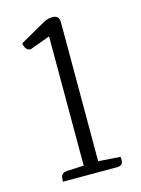

<svg xmlns="http://www.w3.org/2000/svg" viewBox="-99 -678 540 736"><g transform="rotate(-15 171.0 -310.0)"><path d="M209 -591V0H151V-552L75 -524Q66 -521 59 -525.5Q52 -530 48.5 -538.5Q45 -547 45 -553L148 -611Q156 -616 165.5 -618Q175 -620 183 -620Q194 -620 201.5 -614Q209 -608 209 -591ZM209 -41 296 -35Q297 -30 297 -21.5Q297 -13 292 -6.5Q287 0 273 0H58Q59 -5 59 -13Q59 -21 64.5 -28Q70 -35 86 -36L151 -39Z"/></g></svg>

Font: Karma Variable Light
Style: Regular
Weight: 300
Designer: Joana Correia
Foundry: Indian Type Foundry
Version: Version 3.000